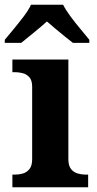

<svg xmlns="http://www.w3.org/2000/svg" viewBox="-35 -786 407 806"><path d="M17 0V-53H29Q44 -53 60.5 -57.5Q77 -62 88.5 -76Q100 -90 100 -118V-422Q100 -449 88 -462Q76 -475 59.5 -479Q43 -483 29 -483H17V-536H252V-118Q252 -90 263.5 -76Q275 -62 292 -57.5Q309 -53 323 -53H335V0ZM-15 -619Q1 -638 22.5 -664Q44 -690 64.5 -717Q85 -744 95 -766H230Q241 -744 261 -717Q281 -690 303 -664Q325 -638 340 -619V-606H271Q257 -617 237 -633Q217 -649 197 -666Q177 -683 162 -696Q140 -676 107.5 -649.5Q75 -623 54 -606H-15Z"/></svg>

Font: Noto Naskh Arabic
Style: Bold
Weight: 700
Designer: Monotype Design Team, David Williams, Mohamad Dakak and Nizar Qandah
Foundry: Monotype Imaging Inc.
Version: Version 2.016